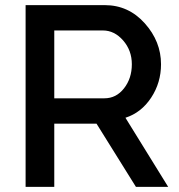

<svg xmlns="http://www.w3.org/2000/svg" viewBox="-20 -730 701 750"><path d="M80 0V-710H389Q482 -710 545.5 -639Q609 -568 609 -479Q609 -407 570.5 -348.5Q532 -290 470 -270L637 0H511L357 -247H192V0ZM192 -346H388Q434 -346 464.5 -385Q495 -424 495 -479Q495 -533 461 -572Q427 -611 382 -611H192Z"/></svg>

Font: Raleway-v4020 SemiBold
Style: Regular
Weight: 600
Designer: Matt McInerney, Pablo Impallari, Rodrigo Fuenzalida
Foundry: Matt McInerney, Pablo Impallari, Rodrigo Fuenzalida
Version: Version 4.020;PS 004.020;hotconv 1.0.88;makeotf.lib2.5.64775